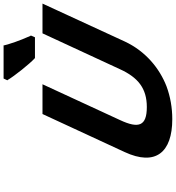

<svg xmlns="http://www.w3.org/2000/svg" viewBox="25 -996 981 1071"><g transform="rotate(-90 515.5 -460.5)"><path d="M381 -281 581 -714H415L203 -256C123 -84 200 10 386 10C451 10 512 -1 569 -22C670 -61 765 -139 819 -254L1031 -714H865L665 -282C619 -181 558 -132 454 -132C347 -132 333 -178 381 -281ZM728 -756H843L853 -779L851 -781C822 -846 806 -896 798 -928V-931H613L603 -910L605 -908C625 -873 695 -785 726 -757Z"/></g></svg>

Font: Passageway
Style: BdSuIt
Weight: 700
Foundry: Ascender Corporation
Version: Version 1.11